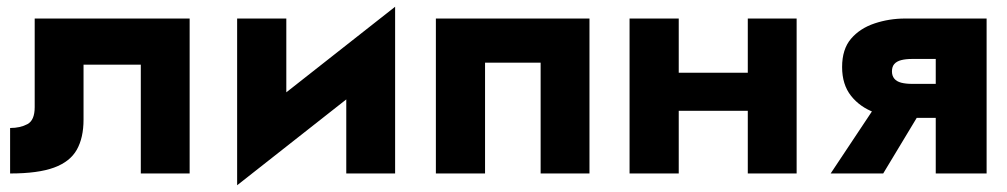

<svg xmlns="http://www.w3.org/2000/svg" viewBox="-20 -515 2990 570"><path d="M543 -460H83V-197Q83 -158 61.5 -146.5Q40 -135 10 -135V0Q93 0 140.5 -17.5Q188 -35 208 -70.5Q228 -106 228 -160V-323H398V0H543Z M1148 -330 1153 -495 689 -130 684 35ZM830 -460H684V35L830 -106ZM1153 -495 1008 -354V0H1153Z M1730 -460H1274V0H1420V-329H1585V0H1730Z M1896 -186H2268V-299H1896ZM2200 -460V0H2345V-460ZM1849 -460V0H1995V-460Z M2602 0 2728 -209H2585L2446 0ZM2909 0V-460H2758V0ZM2810 -266H2688Q2669 -266 2655.5 -269.5Q2642 -273 2635 -281.5Q2628 -290 2628 -303Q2628 -317 2635 -325Q2642 -333 2655.5 -336.5Q2669 -340 2688 -340H2810V-460H2667Q2620 -460 2576.5 -445.5Q2533 -431 2506.5 -400Q2480 -369 2480 -316Q2480 -264 2506.5 -230.5Q2533 -197 2576.5 -181Q2620 -165 2667 -165H2810Z"/></svg>

Font: Jost
Style: Bold
Weight: 700
Version: Version 3.710